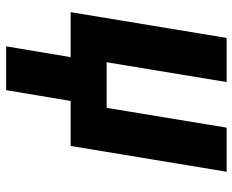

<svg xmlns="http://www.w3.org/2000/svg" viewBox="-88 -472 775 640"><g transform="rotate(90 300.0 -152.5)"><path d="M135 215 171 0H21L107 -520H254L188 -120H340L406 -520H553L467 0H317L281 215Z"/></g></svg>

Font: Iosevka Aile Heavy Oblique
Style: Regular
Weight: 900
Italic angle: -9°
Designer: Belleve Invis
Foundry: Belleve Invis
Version: Version 31.1.0; ttfautohint (v1.8.4)